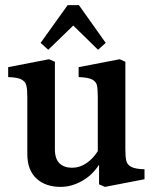

<svg xmlns="http://www.w3.org/2000/svg" viewBox="-20 -717 610 752"><path d="M546 -54V-15L391 15L368 5V-72Q341 -30 300 -7.5Q259 15 218 15Q158 15 122.5 -18Q87 -51 87 -114V-336Q87 -368 83 -383Q79 -398 63.5 -406Q48 -414 12 -415V-454L172 -485L195 -475V-132Q195 -95 213 -77.5Q231 -60 262 -60Q292 -60 318 -77.5Q344 -95 363 -125V-336Q363 -369 359.5 -383.5Q356 -398 340 -406Q324 -414 288 -415V-454L449 -485L471 -475V-132Q471 -101 475 -86Q479 -71 495 -63Q511 -55 546 -54ZM394 -549 364 -522 267 -617 169 -522 139 -549 245 -697H289Z"/></svg>

Font: Gupter
Style: Bold
Weight: 700
Designer: Octavio Pardo
Version: Version 1.000